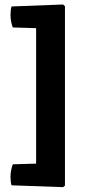

<svg xmlns="http://www.w3.org/2000/svg" viewBox="-20 -690 400 832"><path d="M253.5 121 30 113Q27.5 106 26.5 94.8Q25.5 83.5 25.5 76Q25.5 60.5 28.8 45.2Q32 30 35.5 22L136.5 19V-568L35.5 -571Q32 -579 28.8 -594.2Q25.5 -609.5 25.5 -625Q25.5 -632.5 26.5 -643.8Q27.5 -655 30 -662L253.5 -670.5L261.5 -663V114Z"/></svg>

Font: Signika SC SemiBold
Style: Regular
Weight: 600
Designer: Anna Giedryś
Foundry: Anna Giedryś
Version: Version 2.000; ttfautohint (v1.8.3) -l 8 -r 50 -G 200 -x 9 -